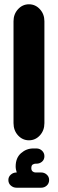

<svg xmlns="http://www.w3.org/2000/svg" viewBox="-20 -651 269 895"><path d="M43 -552Q43 -585 64 -608Q85 -631 115 -631Q145 -631 166 -608Q187 -585 187 -552V-77Q187 -43 166 -20Q145 3 115 3Q85 3 64 -20Q43 -43 43 -77ZM58 153Q56 147 54.5 139.5Q53 132 53 125Q53 85 78 63Q103 41 135 41H150Q165 41 176 51.5Q187 62 187 77Q187 93 176 102.5Q165 112 150 112H146Q139 112 132.5 116Q126 120 126 133Q126 143 132 148Q138 153 145 153H172Q187 153 198 163Q209 173 209 188Q209 204 198 214Q187 224 172 224H57Q42 224 30.5 214Q19 204 19 188Q19 173 30.5 163Q42 153 57 153Z"/></svg>

Font: Beiruti Black
Style: Regular
Weight: 900
Designer: Arlette Boutros
Foundry: Boutros
Version: Version 1.41